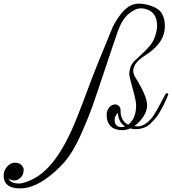

<svg xmlns="http://www.w3.org/2000/svg" viewBox="-420 -716 951 1062"><path d="M323 -19Q330 -18 334.5 -17.5Q339 -17 341 -17Q381 -17 420 -64Q440 -89 495 -195Q497 -200 502 -200Q511 -201 511 -193Q509 -187 502.5 -173Q496 -159 485 -135Q473 -112 461.5 -92Q450 -72 433 -54L412 -32Q396 -16 372 -8Q334 4 300 -6Q279 4 259 4Q188 4 173 -52Q170 -65 170 -83.5Q170 -102 182 -119Q191 -131 202.5 -135.5Q214 -140 224 -137.5Q234 -135 240.5 -126.5Q247 -118 247 -106V-99Q247 -74 258.5 -54.5Q270 -35 289 -26Q333 -61 333 -133Q333 -156 316 -218Q295 -291 295 -309Q295 -326 302 -345Q309 -364 323 -378Q337 -392 362.5 -415Q388 -438 409 -463Q419 -475 427 -490Q435 -505 439.5 -520Q444 -535 446.5 -549Q449 -563 449 -573Q449 -644 393 -664Q376 -670 360 -670Q328 -670 290 -638Q255 -608 232 -544Q221 -513 204.5 -464Q188 -415 165 -346Q142 -277 124 -223.5Q106 -170 92 -130Q63 -50 23 38Q-18 128 -63 180Q-110 234 -173 278Q-244 326 -310 326Q-396 326 -400 260V255Q-400 228 -381 206Q-362 184 -337 184Q-313 184 -301 197.5Q-289 211 -289 221Q-289 244 -299 258Q-309 272 -322.5 278Q-336 284 -350 281.5Q-364 279 -373 270Q-362 299 -315 299Q-304 299 -293 296Q-248 284 -208 257Q-168 230 -131.5 185.5Q-95 141 -60.5 78Q-26 15 7 -69Q24 -112 38 -148.5Q52 -185 63 -215Q86 -278 121.5 -366.5Q157 -455 205 -570Q246 -648 291 -679Q317 -696 348.5 -696Q380 -696 420 -682Q460 -668 476 -640Q492 -612 492 -572Q492 -485 401 -422Q384 -411 365 -397.5Q346 -384 333.5 -367.5Q321 -351 317.5 -331.5Q314 -312 328 -289Q394 -184 394 -133Q394 -118 388.5 -102Q383 -86 373 -71Q363 -56 350.5 -42.5Q338 -29 323 -19ZM214 -53Q214 -45 215 -40Q222 -13 252 -13Q265 -13 272 -17Q235 -39 232 -92Q214 -74 214 -53Z"/></svg>

Font: #9Slide05 Great Vibes
Style: Regular
Weight: 400
Designer: Robert E. Leuschke
Foundry: Robert E. Leuschke
Version: Version 1.001